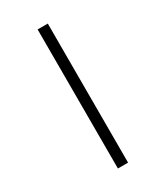

<svg xmlns="http://www.w3.org/2000/svg" viewBox="-241 -858 1032 1197"><g transform="rotate(-30 275.5 -259.5)"><path d="M238.8 241.2V-759.8H312V241.2Z"/></g></svg>

Font: Nokora
Style: Regular
Weight: 400
Designer: Danh Hong
Foundry: Danh Hong
Version: Version 9.000